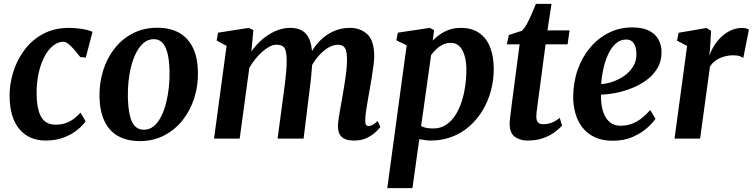

<svg xmlns="http://www.w3.org/2000/svg" viewBox="-20 -711 3862 985"><path d="M392 -418.1Q380.4 -433.3 364.8 -451.7Q349.2 -470.1 333.5 -483.5Q317.8 -496.8 305.4 -496.8Q278.2 -496.8 253 -477.1Q227.8 -457.4 208.4 -421Q189 -384.6 177.9 -334.4Q166.8 -284.3 167.9 -223.8Q169.1 -170.3 180.1 -136.7Q191 -103 211.8 -87.3Q232.6 -71.5 263.7 -71.5Q294.8 -71.5 317.9 -79.8Q341.1 -88 359.3 -102Q377.5 -115.9 393.2 -133.2L419.3 -88.6Q406.6 -69.7 379.1 -46.5Q351.5 -23.3 310.2 -6.6Q268.9 10 214.1 10Q129.3 10 79.8 -48.3Q30.3 -106.6 29.2 -216.8Q28.5 -277.2 47.2 -339Q65.9 -400.7 103.9 -452.7Q141.9 -504.7 199.7 -536.3Q257.6 -568 334.9 -568Q363.8 -568 397.7 -563Q431.6 -557.9 454.7 -547.6L420.2 -415.8Z M786.3 -568.7Q853.1 -568.7 899.1 -542.7Q945.2 -516.6 969.6 -466.2Q994 -415.7 995.4 -342.7Q997.1 -271.7 976.5 -207.6Q955.9 -143.5 916.5 -93.9Q877 -44.3 821.5 -15.8Q766 12.8 697.5 12.8Q631 12.8 585.3 -13.3Q539.5 -39.4 515.8 -89.8Q492.2 -140.2 490.4 -212.6Q489 -284.5 509 -348.8Q529 -413.1 567.9 -462.5Q606.8 -512 662.2 -540.3Q717.5 -568.7 786.3 -568.7ZM769.6 -510Q740.4 -510 718.1 -491.8Q695.8 -473.6 679.8 -442.8Q663.7 -411.9 653.6 -373.3Q643.6 -334.8 639.3 -293.5Q635 -252.3 636 -213.3Q637.4 -155.7 646.2 -118.4Q654.9 -81.2 672.7 -63.3Q690.4 -45.5 718 -45.5Q746.8 -45.5 768.8 -63.6Q790.8 -81.8 806.4 -112.5Q822.1 -143.2 831.9 -181.8Q841.7 -220.5 846.1 -262.2Q850.5 -303.8 849.8 -343.3Q848.7 -401.3 839.3 -438Q829.9 -474.7 812.7 -492.3Q795.4 -510 769.6 -510Z M1279.7 -556.6 1269.8 -446.4Q1286.5 -471.7 1308.9 -493.7Q1331.3 -515.8 1357.3 -532.5Q1383.2 -549.3 1411.4 -558.6Q1439.6 -568 1468.6 -568Q1504.3 -568 1528.8 -554.6Q1553.2 -541.1 1566.5 -511Q1579.8 -480.9 1581.9 -430.4Q1582.2 -423.4 1582.2 -415.9Q1582.1 -408.3 1581.6 -400.3Q1581 -392.2 1580.2 -383.7L1561.1 -412.1Q1577.5 -448.5 1599.8 -477.3Q1622.1 -506 1649.4 -526.3Q1676.7 -546.6 1708.4 -557.3Q1740 -568 1775.4 -568Q1829.7 -568 1864.8 -535Q1899.8 -502 1899.8 -420.9Q1899.8 -403.8 1895.8 -373.1Q1891.8 -342.3 1886.3 -308.4Q1880.8 -274.5 1875.8 -247Q1871.3 -221.8 1866.4 -194.1Q1861.5 -166.3 1857.9 -140.1Q1854.2 -113.9 1853.6 -93.8Q1853.3 -76.3 1858.1 -70.2Q1862.8 -64.2 1870.3 -64.2Q1879.9 -64.2 1890.2 -69.8Q1900.5 -75.5 1917.8 -89.9L1931.2 -59.3Q1926 -52 1909.1 -35.4Q1892.2 -18.7 1864.1 -4.4Q1835.9 10 1797.3 10Q1761.9 10 1743.7 -0.8Q1725.5 -11.5 1719.5 -28.6Q1713.5 -45.7 1713.7 -64.5Q1714 -81.8 1717.9 -107.4Q1721.8 -133 1727.3 -162.2Q1732.8 -191.3 1737.3 -219.2Q1741.8 -246 1747.2 -278.9Q1752.7 -311.8 1756.6 -345.4Q1760.5 -379 1760.2 -407.9Q1759.8 -451.7 1748.4 -466.5Q1737 -481.4 1713.1 -481.4Q1693.7 -481.4 1672 -470.7Q1650.4 -459.9 1629.4 -439.8Q1608.4 -419.8 1590.5 -392.5Q1572.7 -365.1 1560.7 -332L1582.4 -408Q1581.9 -384.8 1579.7 -356.7Q1577.5 -328.6 1574.5 -300.2Q1571.4 -271.9 1567.9 -247L1537.5 0H1404.1L1433.3 -218Q1437.2 -245.8 1441.3 -278.5Q1445.4 -311.2 1448.2 -344.3Q1451 -377.4 1450.7 -405.8Q1449.6 -453.2 1437.6 -467.5Q1425.7 -481.7 1397.9 -481.7Q1382.2 -481.7 1363.9 -472.5Q1345.6 -463.2 1326.6 -446.7Q1307.6 -430.1 1290.2 -408.5Q1272.8 -386.9 1259 -362.6L1209.7 0H1078.1L1142.4 -475.8L1091.4 -503L1099.1 -543.4L1256 -568Z M1966.8 254 2066.3 -478.5 2013.3 -504.2 2021 -543.4 2184.3 -568 2206.9 -556.6 2200.4 -503.2Q2216.1 -520 2237.4 -534.7Q2258.7 -549.5 2285.3 -558.8Q2311.9 -568 2343.9 -568Q2400.4 -568 2437.9 -542.3Q2475.5 -516.6 2494.2 -469.2Q2513 -421.8 2513 -356Q2513 -299.4 2498.5 -245.7Q2484.1 -192 2456.5 -145.6Q2428.9 -99.3 2389.5 -64.3Q2350.1 -29.2 2299.7 -9.6Q2249.3 10 2189.8 10Q2175.8 10 2160.7 7.8Q2145.5 5.6 2131 3L2096 254ZM2140.4 -64.1Q2153.2 -57.5 2168.6 -54.7Q2184 -51.9 2202.5 -51.9Q2238.6 -51.9 2266.3 -69.5Q2294 -87 2314.2 -117.2Q2334.3 -147.3 2347.3 -186.3Q2360.3 -225.3 2366.4 -268.6Q2372.6 -311.8 2372.6 -354.6Q2372.6 -394 2363.6 -424.9Q2354.7 -455.8 2337.1 -473.5Q2319.6 -491.2 2292.9 -491.2Q2270.5 -491.2 2251.6 -481.9Q2232.7 -472.5 2217.7 -458.1Q2202.7 -443.7 2191.6 -428.4Z M2739.1 -183.4Q2737 -167.1 2735.3 -154.8Q2733.6 -142.5 2732.5 -132.2Q2731.4 -121.8 2731.4 -111.2Q2731.4 -92.9 2740.1 -83.3Q2748.7 -73.8 2765.9 -73.8Q2792.7 -73.8 2813.6 -82.9Q2834.4 -92.1 2851.5 -106.4L2863.5 -66.8Q2850.6 -51.8 2827 -33.9Q2803.5 -16 2768.5 -3Q2733.5 10 2685.2 10Q2648.3 10 2621.4 -9.2Q2594.6 -28.5 2594.6 -76.3Q2594.6 -80 2594.8 -85.8Q2595.1 -91.6 2596.4 -102.2Q2597.6 -112.7 2599.7 -130.4Q2601.7 -148 2605.3 -175.4L2645.7 -483.5H2580.2L2590.6 -531.4L2657.6 -553.3Q2670.4 -565.2 2683.5 -589Q2696.5 -612.9 2708.3 -640.5Q2720.2 -668.1 2729.1 -691H2809.3L2788.5 -555H2901.9L2891.9 -483.5H2778.9Z M3342.6 -101.7Q3329.3 -80.8 3299.6 -54.4Q3269.8 -28 3225.8 -8.5Q3181.8 11 3124.6 11Q3068.4 11 3029.4 -8Q2990.3 -27 2966.3 -59.2Q2942.2 -91.5 2931.4 -131.4Q2920.7 -171.3 2920.6 -212.7Q2920.7 -288.2 2943.7 -353.2Q2966.6 -418.2 3007.6 -466.9Q3048.7 -515.6 3103.8 -543Q3159 -570.4 3223.3 -570.4Q3275.2 -570.4 3308.1 -554.3Q3341 -538.1 3357.1 -510.2Q3373.1 -482.2 3373.8 -447.7Q3374.8 -399.8 3354.1 -363.7Q3333.4 -327.5 3298.7 -301.6Q3264.1 -275.8 3222.4 -259.1Q3180.8 -242.4 3139 -234.3Q3097.3 -226.3 3063.3 -225.4Q3062.5 -190.5 3068.1 -161.4Q3073.7 -132.4 3086.1 -111Q3098.5 -89.5 3117.6 -77.8Q3136.8 -66 3162.8 -66Q3197.7 -66 3225.7 -77.6Q3253.7 -89.2 3276 -107.8Q3298.4 -126.3 3315.6 -146.5ZM3193.3 -508.3Q3161.2 -508.3 3137.8 -486.5Q3114.4 -464.7 3098.8 -429.9Q3083.2 -395.1 3074.7 -355.4Q3066.1 -315.7 3063.9 -279.8Q3091 -280.8 3122.7 -291.6Q3154.4 -302.4 3182.6 -322.1Q3210.9 -341.8 3228.4 -370.5Q3246 -399.2 3244.9 -436.4Q3243.9 -472.2 3230.6 -490.3Q3217.3 -508.3 3193.3 -508.3Z M3618.9 -424.2Q3627.4 -450.1 3643.1 -475.7Q3658.8 -501.3 3680.7 -522Q3702.7 -542.8 3730 -555.3Q3757.2 -567.7 3788.6 -567.7Q3799.9 -567.7 3809 -565Q3818 -562.2 3822 -558.9L3793.2 -413.6Q3789.2 -417.6 3775.9 -422.5Q3762.7 -427.4 3741.2 -427.4Q3724.2 -427.4 3707 -423.8Q3689.8 -420.3 3673.9 -413.3Q3657.9 -406.4 3644.8 -395.5Q3631.6 -384.6 3622.3 -369.9L3571.7 0H3440.5L3505 -475.2L3453.4 -502.5L3461.1 -542.9L3604.4 -567.4L3628.1 -552.7L3622.5 -462.2Z"/></svg>

Font: Merriweather 7pt Light
Style: Italic
Weight: 300
Italic angle: -7.8°
Designer: Eben Sorkin
Foundry: Eben Sorkin
Version: Version 2.200;gftools[0.9.31]